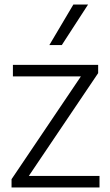

<svg xmlns="http://www.w3.org/2000/svg" viewBox="-20 -828 488 848"><path d="M31 0V-36.5L348 -506.5V-490.5H37V-541.5H413.5V-505L96.5 -35V-51H419.5V0ZM198 -629 304 -808H369L253 -629Z"/></svg>

Font: Encode Sans Condensed Thin Light
Style: Regular
Weight: 300
Version: Version 3.002